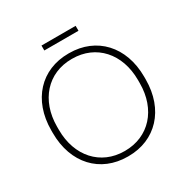

<svg xmlns="http://www.w3.org/2000/svg" viewBox="-186 -986 1117 1149"><g transform="rotate(-30 372.5 -411.0)"><path d="M255 -794H491V-828H255ZM52 -341C52 -131 182 6 371 6H376C563 6 694 -131 694 -341V-359C694 -569 563 -706 375 -706H370C182 -706 52 -569 52 -359ZM93 -339V-361C93 -543 206 -668 370 -668H374C539 -668 652 -543 652 -361V-339C652 -157 539 -32 373 -32H371C206 -32 93 -157 93 -339Z"/></g></svg>

Font: Fixel Text ExtraLight
Style: Regular
Weight: 200
Width: 4
Designer: AlfaBravo + MacPaw
Foundry: Kyrylo Tkachov, Marchela Mozhyna, Serhii Makarenko, Maria Weinstein, Zakhar Kryvoshyya
Version: Version 1.211